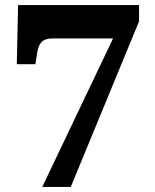

<svg xmlns="http://www.w3.org/2000/svg" viewBox="-20 -734 609 754"><path d="M146 0 424 -583H185Q158 -583 144.5 -570Q131 -557 127 -532L119 -482H46L51 -714H526V-650L258 0Z"/></svg>

Font: Noto Serif Kannada Black
Style: Regular
Weight: 900
Version: Version 2.003